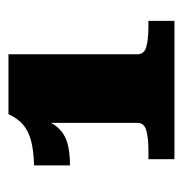

<svg xmlns="http://www.w3.org/2000/svg" viewBox="-9 -784 442 465"><g transform="rotate(-90 212.5 -551.0)"><path d="M314 -440Q314 -423 332.5 -418Q351 -413 383 -413H395V-350H60V-413H81Q110 -413 129 -418Q148 -423 148 -440V-678L159 -680Q152 -650 137 -633Q122 -616 99.5 -609.5Q77 -603 45 -603V-690Q82 -691 105.5 -697.5Q129 -704 144 -717Q159 -730 169 -752H314Z"/></g></svg>

Font: Roboto Serif 20pt Black
Style: Regular
Weight: 900
Version: Version 1.008